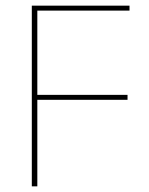

<svg xmlns="http://www.w3.org/2000/svg" viewBox="-20 -659 527 679"><path d="M92.5 0V-639H112V0ZM102.5 -306V-323.5H431V-306ZM98 -621.5V-639H438V-621.5Z"/></svg>

Font: Anek Gujarati Medium Thin
Style: Regular
Weight: 250
Version: Version 1.003